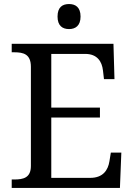

<svg xmlns="http://www.w3.org/2000/svg" viewBox="-20 -931 663 951"><path d="M322 -787C353 -787 379 -803 379 -849C379 -896 353 -911 322 -911C290 -911 265 -896 265 -849C265 -803 290 -787 322 -787ZM38 0H574L581 -175H529L522 -132C515 -88 490 -50 427 -50H234V-349H475V-398H234V-664H402C462 -664 485 -626 490 -582L495 -539H547L542 -714H38V-672H51C96 -672 133 -663 133 -600V-109C133 -50 95 -42 51 -42H38Z"/></svg>

Font: Noto Serif Devanagari
Style: Regular
Weight: 400
Designer: Universal Thirst, Indian Type Foundry and the Monotype Design Team
Foundry: Monotype Imaging Inc.
Version: Version 2.004